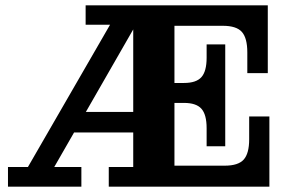

<svg xmlns="http://www.w3.org/2000/svg" viewBox="-20 -702 1092 722"><path d="M10 0V-74H85L436 -682H533L184 -74H286V0ZM389 0V-74H481V-609H302V-682H636V0ZM238 -204V-281H481V-204ZM636 0V-79H993V0ZM757 -220Q757 -271 737.5 -293Q718 -315 672 -315H827V-152H757ZM636 -315V-390H827V-315ZM825 -79Q876 -79 896.5 -102Q917 -125 917 -178V-264H993V-79ZM672 -390Q718 -390 737.5 -412Q757 -434 757 -485V-535H827V-390ZM636 -605V-682H987V-605ZM910 -505Q910 -559 889.5 -582Q869 -605 818 -605H987V-427H910Z"/></svg>

Font: Montagu Slab 144pt SemiBold
Style: Regular
Weight: 600
Version: Version 1.000